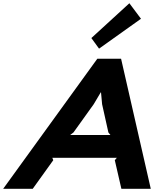

<svg xmlns="http://www.w3.org/2000/svg" viewBox="-74 -1176 1044 1196"><path d="M362.8 -335H613.8L601.1 -351.1L562 -526.9L555.2 -601.1L553.2 -600.1L509.8 -526.9L383.8 -351.1ZM680.2 -810.1 865.2 0H682.1L641.1 -178.2L653.8 -192.9H252L257.8 -178.2L129.9 0H-54.2L532.2 -810.1ZM731.9 -1155.8 804.2 -1059.1 543 -873 495.1 -939Z"/></svg>

Font: Sinkin Sans 700 Bold Italic
Style: Bold Italic
Weight: 700
Italic angle: -112°
Designer: Keith Bates
Foundry: K-Type
Version: Sinkin Sans (version 1.0)  by Keith Bates   •   © 2014   www